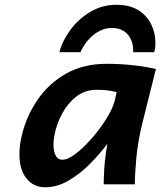

<svg xmlns="http://www.w3.org/2000/svg" viewBox="-20 -769 670 801"><path d="M542.5 0H412.6Q412.6 -22 414.6 -58.8Q416.5 -95.7 421.9 -131.3L427.7 -168.9Q397 -127.4 355.7 -85.7Q314.5 -43.9 266.6 -15.9Q218.8 12.2 167.5 12.2Q120.1 12.2 90.6 -24.4Q61 -61 61 -126Q61 -165 72.3 -209.5Q91.3 -286.6 137.2 -353.5Q183.1 -420.4 255.4 -461.7Q327.6 -502.9 426.3 -502.9Q479.5 -502.9 535.4 -496.8Q591.3 -490.7 630.4 -481L574.2 -256.3Q555.2 -179.7 548.8 -110.1Q542.5 -40.5 542.5 0ZM459 -350.6 466.8 -384.8Q457.5 -387.2 436.3 -390.9Q415 -394.5 383.8 -394.5Q335 -394.5 298.3 -366Q261.7 -337.4 238.8 -294.2Q215.8 -251 207.5 -207Q203.1 -185.1 203.1 -165.5Q203.1 -138.2 212.2 -120.4Q221.2 -102.5 240.2 -102.5Q259.3 -102.5 285.2 -120.1Q311 -137.7 338.9 -166Q366.7 -194.3 392.1 -227.8Q417.5 -261.2 435.3 -293.5Q453.1 -325.7 459 -350.6ZM623.5 -551.3H535.6V-558.6Q535.6 -599.6 512.2 -626Q488.8 -652.3 446.3 -652.3Q406.2 -652.3 370.4 -623.5Q334.5 -594.7 315.9 -551.3H228Q239.7 -598.1 273.2 -643.8Q306.6 -689.5 356.2 -719.2Q405.8 -749 465.3 -749Q521.5 -749 557.4 -726.3Q593.3 -703.6 610.8 -667.5Q628.4 -631.3 628.4 -590.8Q628.4 -570.3 623.5 -551.3Z"/></svg>

Font: Andika
Style: Bold Italic
Weight: 700
Italic angle: -14°
Designer: Victor Gaultney, Annie Olsen, Julie Remington, Don Collingsworth, Eric Hays, Becca Hirsbrunner
Foundry: SIL International
Version: Version 6.101